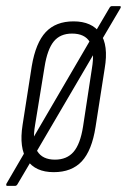

<svg xmlns="http://www.w3.org/2000/svg" viewBox="-38 -558 415 629"><path d="M-14 51Q-17 51 -17.5 49Q-18 47 -17 44L50 -71L60 -88L262 -434L271 -448L321 -533Q324 -538 329 -538H354Q357 -538 357.5 -536.5Q358 -535 357 -532L291 -420L279 -398L78 -55L68 -37L19 46Q16 51 11 51ZM138 6Q78 6 51 -33.5Q24 -73 36 -149L66 -341Q79 -418 112 -453Q145 -488 203 -488Q263 -488 290.5 -449Q318 -410 305 -334L275 -142Q263 -65 230 -29.5Q197 6 138 6ZM142 -35Q181 -35 203 -60.5Q225 -86 234 -143L263 -333Q273 -392 256.5 -420Q240 -448 198 -448Q159 -448 138 -422Q117 -396 108 -339L77 -149Q67 -91 84 -63Q101 -35 142 -35Z"/></svg>

Font: Sofia Sans Extra Condensed Light
Style: Italic
Weight: 300
Italic angle: -9°
Version: Version 4.100